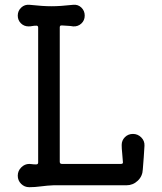

<svg xmlns="http://www.w3.org/2000/svg" viewBox="-20 -757 676 800"><path d="M534 -199Q554 -199 568.5 -184.5Q583 -170 582 -150Q581 -128 579 -102.5Q577 -77 575 -51Q574 -23 554 -4Q534 15 507 15H203Q177 16 151 19.5Q125 23 102 23Q82 23 68 9Q54 -5 54 -25Q54 -45 68.5 -59.5Q83 -74 102 -74Q108 -74 113.5 -73Q119 -72 129 -72H131Q139 -72 139 -80V-642Q139 -650 132 -650Q122 -650 114.5 -648.5Q107 -647 99 -647Q80 -647 67 -660Q54 -673 54 -692Q54 -712 68.5 -725.5Q83 -739 103 -737Q132 -734 153.5 -732.5Q175 -731 194 -731Q214 -731 235.5 -732.5Q257 -734 285 -737Q305 -739 319 -725.5Q333 -712 333 -692Q333 -672 319 -659Q305 -646 285 -647Q274 -649 262 -649.5Q250 -650 238 -651H236Q229 -651 229 -643V-83Q229 -74 238 -74H484Q494 -74 492 -83Q491 -102 489 -120Q487 -138 487 -153Q487 -172 500.5 -185.5Q514 -199 534 -199Z"/></svg>

Font: Kiwi Maru Medium
Style: Regular
Weight: 500
Designer: Hiroki-Chan
Version: Version 1.100